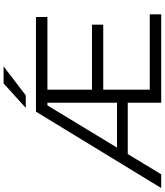

<svg xmlns="http://www.w3.org/2000/svg" viewBox="56 -977 921 1073"><g transform="rotate(-90 516.5 -440.5)"><path d="M973 -64V0H479V-187H192L79 0H2L429 -700H958V-636H552V-387H915V-324H552V-64ZM479 -247V-636H464L228 -247ZM587 -881H682L520 -757H450Z"/></g></svg>

Font: APTA Sans Regular
Style: Regular
Weight: 400
Version: Version 7.200